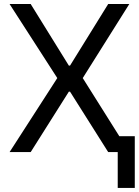

<svg xmlns="http://www.w3.org/2000/svg" viewBox="-20 -747 682 943"><path d="M130.7 -727.3 318.2 -424.7H323.9L511.4 -727.3H615.1L386.4 -363.6L615.1 0H511.4L323.9 -296.9H318.2L130.7 0H27L261.4 -363.6L27 -727.3ZM642 -78.1V176.1H558.2V-78.1Z"/></svg>

Font: Inter UI
Style: Regular
Weight: 400
Designer: Rasmus Andersson
Foundry: rsms
Version: 3.2;8d6f07862